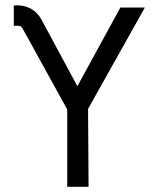

<svg xmlns="http://www.w3.org/2000/svg" viewBox="-20 -716 605 737"><path d="M67 -606Q63 -614 56.5 -616Q50 -618 33 -617V-695Q68 -698 95 -684.5Q122 -671 138 -643L277 -385L442 -687H536L318 -298L320 1H238V-296Z"/></svg>

Font: Bellota Text
Style: Bold
Weight: 700
Designer: Kemie Guaida
Foundry: Kemie Guaida
Version: Version 4.001